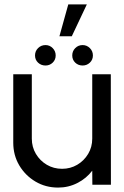

<svg xmlns="http://www.w3.org/2000/svg" viewBox="-20 -836 562 869"><path d="M40 -190V-500H124V-208.5Q124 -170.5 142.5 -139.5Q161 -108.5 192 -90.2Q223 -72 261 -72Q298.5 -72 329.5 -90.2Q360.5 -108.5 379 -139.5Q397.5 -170.5 397.5 -208.5V-500H481.5L482 0H398L397.5 -63.5Q371 -28.5 330.5 -7.8Q290 13 243 13Q186.5 13 140.5 -14.2Q94.5 -41.5 67.2 -87.5Q40 -133.5 40 -190ZM186 -539.5Q166 -539.5 152.2 -552.5Q138.5 -565.5 138.5 -585Q138.5 -604.5 152.2 -618.2Q166 -632 186 -632Q205 -632 218.5 -618.2Q232 -604.5 232 -585Q232 -565.5 218.5 -552.5Q205 -539.5 186 -539.5ZM354 -539.5Q334 -539.5 320.5 -552.5Q307 -565.5 307 -585Q307 -604.5 320.5 -618.2Q334 -632 354 -632Q373 -632 386.8 -618.2Q400.5 -604.5 400.5 -585Q400.5 -565.5 386.8 -552.5Q373 -539.5 354 -539.5ZM249 -672 289 -816H373L305 -672Z"/></svg>

Font: Urbanist Medium
Style: Regular
Weight: 500
Designer: Corey Hu
Foundry: Corey Hu
Version: Version 1.321; ttfautohint (v1.8.4.7-5d5b)